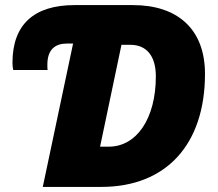

<svg xmlns="http://www.w3.org/2000/svg" viewBox="-20 -734 856 754"><path d="M148 0H378C633 0 785 -167 785 -444C785 -620 677 -714 502 -714H273C115 -714 29 -639 29 -488C29 -477 30 -467 32 -459H167C166 -465 166 -470 166 -480C166 -540 197 -563 243 -563H267ZM407 -158H373L457 -558H492C555 -558 592 -515 592 -434C592 -269 517 -158 407 -158Z"/></svg>

Font: Noto Sans Black
Style: Italic
Weight: 900
Italic angle: -12°
Designer: Monotype Design Team
Foundry: Monotype Imaging Inc.
Version: Version 2.013